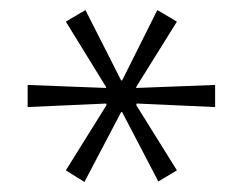

<svg xmlns="http://www.w3.org/2000/svg" viewBox="-20 -732 483 382"><path d="M148 -370 111 -393 192 -523 191 -526 35 -519V-563L191 -557V-559L111 -689L150 -712L221 -572H223L293 -712L332 -689L251 -559V-557L408 -563V-519L252 -526L251 -523L332 -393L295 -371L223 -509H221Z"/></svg>

Font: Nunito Sans 7pt Condensed ExtraLight
Style: Regular
Weight: 250
Width: 3
Designer: Vernon Adams
Foundry: Vernon Adams
Version: Version 3.101;gftools[0.9.27]